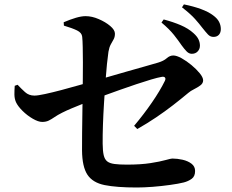

<svg xmlns="http://www.w3.org/2000/svg" viewBox="-20 -835 1040 862"><path d="M841.1 -593.5Q828.6 -593.5 818.4 -603.7Q808.2 -613.9 795.5 -631.4Q781.7 -651.9 761.1 -678Q740.4 -704.1 705 -733.8L714.9 -747.7Q757 -736.6 791.4 -721.9Q825.8 -707.1 848.6 -686.3Q865 -671.7 871.3 -657.9Q877.6 -644.1 877.6 -630.1Q877.6 -614.8 867.6 -604.2Q857.6 -593.5 841.1 -593.5ZM594.3 6.8Q503.8 6.8 449.9 -4Q396 -14.9 372.4 -50.8Q348.9 -86.7 348.3 -159.6Q348.1 -192.4 348.6 -236.6Q349.1 -280.8 349.8 -326.4Q350.6 -372 350.9 -407.4Q351.2 -440.1 351.8 -478.8Q352.4 -517.4 352.2 -555.1Q352 -592.7 351.4 -623.3Q350.8 -653.8 349 -670.1Q347.3 -687.9 325.8 -698.4Q304.3 -708.9 266.9 -719.9L265.9 -735.1Q295.7 -747.8 320.8 -755.2Q345.8 -762.5 364.2 -762.5Q392.8 -762.5 423.2 -749.3Q453.7 -736.2 474.8 -718.4Q496 -700.5 496 -683.9Q496 -668.8 490 -658.3Q484 -647.7 477.2 -635.3Q470.4 -622.9 466.9 -602.6Q463.9 -583.2 460.2 -547.3Q456.5 -511.4 453.2 -465.8Q450 -420.2 446.9 -370.9Q443.8 -321.5 442.2 -274.6Q440.6 -227.7 440.9 -190Q441.2 -157.8 445.5 -138.7Q449.9 -119.6 461.2 -110.6Q472.5 -101.6 493.9 -98.8Q515.2 -95.9 549.9 -95.9Q612.4 -95.9 655.6 -102.7Q698.8 -109.5 723.2 -116.4Q747.6 -123.2 753.3 -123.2Q775.7 -123.2 799.5 -117.9Q823.3 -112.5 839.6 -100.2Q855.9 -87.9 855.9 -67.4Q855.9 -43.1 840.5 -32.1Q825.1 -21.1 805.1 -15.9Q781.6 -10 743.3 -4.7Q704.9 0.7 664.9 3.8Q624.9 6.8 594.3 6.8ZM582.1 -270.1Q625.9 -322.2 662.3 -375.1Q698.7 -428 720.3 -472.1Q724.8 -481.4 720.8 -486.6Q716.9 -491.9 705.9 -489.9Q688.3 -486.9 658.4 -478Q628.4 -469.1 592.6 -457.1Q556.9 -445.1 520.1 -432.1Q483.4 -419.1 451.4 -407.4Q419.4 -395.7 397.8 -386.9Q376.2 -378.9 351.6 -368.9Q326.9 -358.9 303 -349.1Q279.1 -339.2 258.9 -329Q237.8 -318.3 224.5 -309Q211.1 -299.8 198.9 -293.7Q186.7 -287.6 169.4 -287.6Q151.9 -287.6 126.8 -302.2Q101.8 -316.7 80.8 -337.6Q59.9 -358.5 51.7 -376.4Q44.8 -392.4 44.7 -411.1Q44.7 -429.8 46.1 -449.8L59 -454.4Q75.2 -437 92.5 -421.4Q109.7 -405.8 134.5 -405.8Q149.9 -405.8 182.8 -413Q215.6 -420.1 254.9 -430.5Q294.2 -440.9 330.5 -451.3Q366.7 -461.7 389.7 -468Q419.5 -476.3 461 -488.4Q502.5 -500.5 547 -513.2Q591.4 -525.8 629.6 -536.6Q667.7 -547.4 689.8 -553.9Q714.9 -561.4 728.6 -573.6Q742.4 -585.9 757.9 -585.9Q773 -585.9 795.4 -573.5Q817.8 -561 839.7 -542.8Q861.6 -524.6 876.8 -506Q892 -487.3 892 -474.2Q892 -460.8 879.3 -451.5Q866.6 -442.1 851 -434.4Q835.4 -426.7 825.6 -418.1Q793.5 -391.3 757.1 -363Q720.7 -334.8 680.6 -307.8Q640.5 -280.8 596.4 -255.7ZM938.3 -669.3Q923.9 -669.3 913.6 -680.3Q903.2 -691.4 888.4 -710.1Q875 -727.9 855.7 -749.6Q836.4 -771.4 797.1 -802.1L805.7 -815.3Q848.8 -806.6 882.3 -794.3Q915.7 -781.9 936.4 -766.4Q955.6 -752.4 963.5 -737Q971.4 -721.6 971.4 -704.7Q971.4 -688.3 962.7 -678.8Q953.9 -669.3 938.3 -669.3Z"/></svg>

Font: Noto Serif KR ExtraLight
Style: Regular
Weight: 200
Designer: Ryoko NISHIZUKA 西塚涼子 (kana & ideographs); Frank Grießhammer (Latin, Greek & Cyrillic); Wenlong ZHANG 张文龙 (bopomofo); San
Foundry: Adobe
Version: Version 2.002-H1;hotconv 1.1.0;makeotfexe 2.6.0